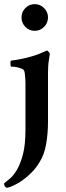

<svg xmlns="http://www.w3.org/2000/svg" viewBox="-34 -686 320 928"><path d="M70 -602Q70 -628 88.5 -647Q107 -666 134 -666Q160 -666 179 -647Q198 -628 198 -602Q198 -575 179 -556Q160 -537 134 -537Q107 -537 88.5 -556Q70 -575 70 -602ZM89 -275Q89 -279 89 -288.5Q89 -298 88 -309Q87 -320 86 -330Q85 -340 82 -345Q79 -351 70 -354.5Q61 -358 50.5 -360.5Q40 -363 31 -363.5Q22 -364 19 -364Q17 -366 16.5 -378.5Q16 -391 19 -393Q44 -396 68.5 -401Q93 -406 116 -412.5Q139 -419 158.5 -427Q178 -435 193 -442Q198 -440 202.5 -434Q207 -428 207 -425Q206 -422 205 -414Q204 -406 202.5 -397Q201 -388 200 -379Q199 -370 199 -365Q198 -353 198 -335Q198 -317 198 -313V-99Q198 -41 189 10.5Q180 62 157 98Q141 125 119.5 147Q98 169 76 184.5Q54 200 34 209.5Q14 219 0 222Q-12 217 -14 206Q-14 204 -14 202Q-14 200 -13 199Q-4 192 13 178Q30 164 47 136Q64 108 76.5 61.5Q89 15 89 -56Z"/></svg>

Font: Vermiglione SemiBold
Style: Regular
Weight: 600
Version: Version 1.000